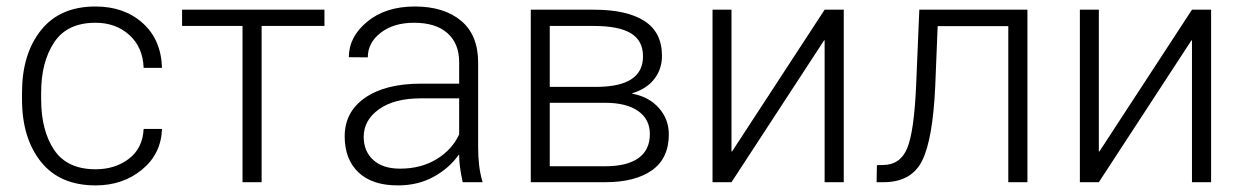

<svg xmlns="http://www.w3.org/2000/svg" viewBox="-20 -558 3809 588"><path d="M272.9 -39.6Q332.5 -39.6 374.8 -71.8Q417 -104 419.9 -163.1H476.1Q473.6 -86.9 415 -38.6Q356.4 9.8 272.9 9.8Q163.1 9.8 105.2 -62.7Q47.4 -135.3 47.4 -253.9V-274.4Q47.4 -392.1 105.2 -465.1Q163.1 -538.1 272.5 -538.1Q360.4 -538.1 417 -487.3Q473.6 -436.5 476.1 -350.1H419.9Q417.5 -413.6 376 -450.9Q334.5 -488.3 272.5 -488.3Q185.5 -488.3 145.8 -428.2Q106 -368.2 106 -274.4V-253.9Q106 -158.2 145.8 -98.9Q185.5 -39.6 272.9 -39.6Z M973.6 -478.5H781.2V0H722.7V-478.5H537.6V-528.3H973.6Z M1397 0Q1391.1 -27.3 1388.7 -45.9Q1386.2 -64.5 1386.2 -83.5L1384.8 -84Q1356 -43 1308.1 -16.6Q1260.3 9.8 1198.2 9.8Q1119.6 9.8 1077.6 -30.3Q1035.6 -70.3 1035.6 -140.6Q1035.6 -215.3 1097.9 -258.5Q1160.2 -301.8 1269.5 -301.8H1386.2V-367.2Q1386.2 -424.8 1350.3 -456.5Q1314.5 -488.3 1248 -488.3Q1185.5 -488.3 1146 -457.8Q1106.4 -427.2 1106.4 -382.3L1048.3 -382.8Q1048.3 -445.3 1104.7 -491.7Q1161.1 -538.1 1250.5 -538.1Q1339.8 -538.1 1392.1 -494.4Q1444.3 -450.7 1444.3 -366.2V-106.4Q1444.3 -78.1 1447.3 -52.2Q1450.2 -26.4 1458 0ZM1205.1 -41.5Q1269.5 -41.5 1317.1 -70.6Q1364.7 -99.6 1386.2 -146.5V-256.8H1268.6Q1187.5 -256.8 1140.6 -223.4Q1093.8 -189.9 1093.8 -138.7Q1093.8 -95.2 1122.8 -68.4Q1151.9 -41.5 1205.1 -41.5Z M1605.5 0V-528.3H1799.3Q1899.9 -528.3 1953.6 -493.7Q2007.3 -459 2007.3 -387.2Q2007.3 -346.2 1983.6 -315.9Q1960 -285.6 1916.5 -272.5V-271Q1967.3 -261.7 1997.8 -227.3Q2028.3 -192.9 2028.3 -146.5Q2028.3 -73.2 1976.8 -36.6Q1925.3 0 1833 0ZM1663.6 -243.2V-48.8H1833Q1899.9 -48.8 1935.1 -73.7Q1970.2 -98.6 1970.2 -147.5Q1970.2 -192.4 1934.6 -217.8Q1898.9 -243.2 1833 -243.2ZM1663.6 -292H1811.5Q1880.4 -293 1914.8 -316.2Q1949.2 -339.4 1949.2 -385.7Q1949.2 -433.6 1912.1 -456.1Q1875 -478.5 1799.3 -478.5H1663.6Z M2505.4 -528.3H2564V0H2505.4V-434.1L2503.9 -434.6L2220.2 0H2162.1V-528.3H2220.2V-94.2L2221.7 -93.8Z M3126.5 -528.3V0H3067.9V-478H2851.6L2844.2 -294.9Q2836.9 -132.3 2804.2 -66.2Q2771.5 0 2685.5 0H2664.6L2665.5 -52.2L2683.6 -52.7Q2736.8 -52.7 2758.1 -103.5Q2779.3 -154.3 2785.6 -294.9L2795.4 -528.3Z M3630.4 -528.3H3689V0H3630.4V-434.1L3628.9 -434.6L3345.2 0H3287.1V-528.3H3345.2V-94.2L3346.7 -93.8Z"/></svg>

Font: Roboto Web
Style: Light
Weight: 300
Designer: Google
Version: Version 1.200310; 2013